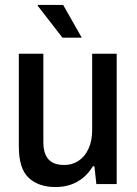

<svg xmlns="http://www.w3.org/2000/svg" viewBox="-20 -743 551 775"><path d="M204 12Q136 12 96 -25Q56 -62 56 -152V-526H155V-170Q155 -145 160.5 -127.5Q166 -110 177 -98.5Q188 -87 204 -82Q220 -77 240 -77Q271 -77 296.5 -93.5Q322 -110 337 -142Q352 -174 352 -218V-526H451V0H369L361 -72H355Q338 -44 315.5 -25.5Q293 -7 265 2.5Q237 12 204 12ZM310 -591H232L132 -720L133 -723H235Z"/></svg>

Font: Archivo SemiCondensed Medium
Style: Regular
Weight: 500
Width: 4
Designer: Hector Gatti
Foundry: Omnibus-Type
Version: Version 2.001